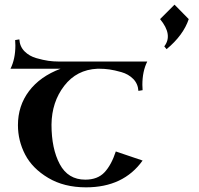

<svg xmlns="http://www.w3.org/2000/svg" viewBox="-20 -789 855 824"><path d="M25 -494Q46 -536 46 -594L45 -617L63 -620Q65 -589 85.5 -568.5Q106 -548 136 -539.5Q166 -531 187.5 -528Q209 -525 230 -525H612Q591 -483 591 -425L592 -402L574 -399Q572 -430 551.5 -450.5Q531 -471 501 -479.5Q471 -488 449.5 -491Q428 -494 407 -494H398Q309 -490 255.5 -420.5Q202 -351 201 -254Q201 -151 236.5 -84.5Q272 -18 346 -18Q399 -18 428.5 -49.5Q458 -81 477 -139L592 -100Q510 15 349 15Q255 15 187 -25.5Q119 -66 88 -125.5Q57 -185 57 -252Q57 -335 104.5 -398Q152 -461 240 -494ZM695 -578 685 -590Q723 -639 667 -707L729 -769L790 -707Q767 -638 695 -578Z"/></svg>

Font: Uncial Antiqua
Style: Regular
Weight: 400
Designer: Astigmatic (AOETI)
Foundry: Astigmatic (AOETI)
Version: Version 1.000